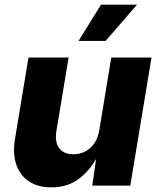

<svg xmlns="http://www.w3.org/2000/svg" viewBox="-20 -786 672 813"><path d="M197.3 7.3Q140.6 7.3 102.5 -18.1Q64.5 -43.5 48.8 -89.6Q33.2 -135.7 43.5 -197.8L100.6 -542.5H270.5L218.8 -231Q211.4 -185.1 230.5 -158.9Q249.5 -132.8 291 -132.8Q318.8 -132.8 341.6 -144.8Q364.3 -156.7 379.6 -179.4Q395 -202.1 400.4 -234.4L451.2 -542.5H621.6L531.7 0H370.6L390.6 -137.7H399.9Q368.7 -72.3 319.1 -32.5Q269.5 7.3 197.3 7.3ZM312.5 -612.8 407.7 -766.1H560.1L427.2 -612.8Z"/></svg>

Font: Inter 16pt ExtraBold
Style: Italic
Weight: 800
Italic angle: -9.3988°
Version: Version 4.001;git-66647c0bb